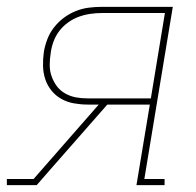

<svg xmlns="http://www.w3.org/2000/svg" viewBox="-51 -540 571 560"><path d="M-31 0V-18H47L237 -235H205Q185 -235 165 -238.5Q145 -242 128 -251.5Q111 -261 99 -276Q87 -291 81 -309Q75 -327 74.5 -347.5Q74 -368 77 -389Q80 -407 87 -425.5Q94 -444 106.5 -460Q119 -476 135 -488Q151 -500 169.5 -507.5Q188 -515 207 -517.5Q226 -520 245 -520H453L370 -18H429V0H347L386 -235H262L90 -39L56 0ZM389 -253 430 -502H245Q229 -502 212 -499.5Q195 -497 178.5 -491Q162 -485 147 -474Q132 -463 121.5 -449Q111 -435 105 -418.5Q99 -402 97 -386Q94 -368 94 -350.5Q94 -333 99.5 -317.5Q105 -302 114.5 -289Q124 -276 139 -267.5Q154 -259 170.5 -256Q187 -253 205 -253Z"/></svg>

Font: Iosevka Curly Slab Thin
Style: Italic
Weight: 100
Italic angle: -9°
Monospace: yes
Designer: Belleve Invis
Foundry: Belleve Invis
Version: Version 22.1.2; ttfautohint (v1.8.4)